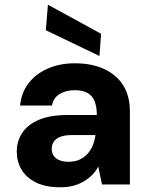

<svg xmlns="http://www.w3.org/2000/svg" viewBox="-20 -781 629 813"><path d="M236 12Q173 12 132 -8.5Q91 -29 71 -63Q51 -97 51 -139Q51 -184 74.5 -219Q98 -254 145.5 -274Q193 -294 266 -294H390Q390 -329 380.5 -352.5Q371 -376 350.5 -387.5Q330 -399 296 -399Q259 -399 232.5 -383Q206 -367 200 -334H65Q70 -388 100.5 -428Q131 -468 182 -490.5Q233 -513 297 -513Q368 -513 420.5 -489Q473 -465 501.5 -420Q530 -375 530 -309V0H412L396 -76Q386 -56 370.5 -40.5Q355 -25 335 -13Q315 -1 290.5 5.5Q266 12 236 12ZM270 -96Q296 -96 315.5 -104.5Q335 -113 349.5 -128.5Q364 -144 372.5 -164.5Q381 -185 384 -208V-209H282Q254 -209 235 -201.5Q216 -194 207.5 -181Q199 -168 199 -151Q199 -133 208 -120.5Q217 -108 233 -102Q249 -96 270 -96ZM401 -544 174 -653 183 -761 408 -638Z"/></svg>

Font: DM Sans 18pt ExtraBold
Style: Regular
Weight: 800
Designer: Colophon Foundry, Jonny Pinhorn
Foundry: Colophon Foundry
Version: Version 4.004;gftools[0.9.30]